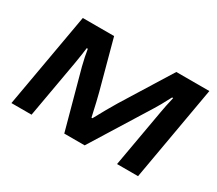

<svg xmlns="http://www.w3.org/2000/svg" viewBox="-125 -946 1361 1206"><g transform="rotate(30 556.0 -343.5)"><path d="M50.8 0 171.9 -687H398.9L494.1 -334Q505.9 -290.5 532.2 -171.9H539.1Q590.3 -266.6 629.9 -332L850.1 -687H1089.8L969.2 0H816.9L891.1 -419.9Q898.4 -463.4 915 -535.2H907.2Q863.8 -452.1 842.8 -419.9L582 0H434.1L319.8 -419.9Q303.2 -485.8 295.9 -535.2H288.1Q283.2 -492.2 271 -419.9L196.8 0Z"/></g></svg>

Font: Archivo Expanded SemiBold
Style: Italic
Weight: 600
Width: 7
Italic angle: -10°
Designer: Hector Gatti
Foundry: Omnibus-Type
Version: Version 2.001